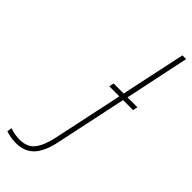

<svg xmlns="http://www.w3.org/2000/svg" viewBox="-447 -744 947 947"><g transform="rotate(45 26.0 -270.5)"><path d="M-89 173Q-109 173 -128 169.5Q-147 166 -160 161L-156 136Q-141 142 -122.5 145Q-104 148 -88 148Q-35 148 -9 114.5Q17 81 31 16L109 -351H39L44 -376H114L186 -714H212L141 -376H210L205 -351H135L56 22Q40 99 5.5 136Q-29 173 -89 173Z"/></g></svg>

Font: Noto Sans SemiCondensed Thin
Style: Italic
Weight: 100
Width: 4
Italic angle: -12°
Designer: Monotype Design Team
Foundry: Monotype Imaging Inc.
Version: Version 2.013; ttfautohint (v1.8.4.7-5d5b)